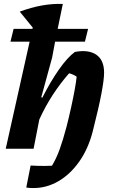

<svg xmlns="http://www.w3.org/2000/svg" viewBox="-20 -753 575 972"><path d="M9 0 130 -542H33L49 -607H144L146 -613L80 -694Q195 -737 298 -733L272 -607H426L410 -542H259L244 -462L189 -261L194 -258Q235 -339 278 -400.5Q321 -462 359 -490Q428 -503 467.5 -476Q507 -449 507 -385Q507 -351 493.5 -279.5Q480 -208 449 -86Q426 2 380.5 66Q335 130 275.5 164.5Q216 199 150 199Q142 199 131 198.5Q120 198 113 196L135 85Q152 86 170 86.5Q188 87 206 87Q223 87 243 86Q265 50 282 3Q299 -44 317 -112Q329 -159 340 -209Q351 -259 358.5 -300.5Q366 -342 368 -365Q350 -377 330 -382Q285 -331 247 -272.5Q209 -214 179 -148L150 0Z"/></svg>

Font: Piazzolla
Style: Bold Italic
Weight: 700
Italic angle: -11.3°
Designer: Juan Pablo del Peral
Foundry: Huerta Tipografica
Version: Version 1.330